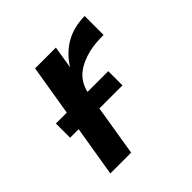

<svg xmlns="http://www.w3.org/2000/svg" viewBox="-142 -656 783 783"><g transform="rotate(-45 250.0 -264.0)"><path d="M68 0 154 -520H274L258 -422Q273 -447 294.5 -468Q316 -489 341 -502.5Q366 -516 393.5 -522Q421 -528 448 -528V-419Q427 -419 406 -417.5Q385 -416 363.5 -411Q342 -406 321 -397Q300 -388 282 -374Q264 -360 252.5 -340Q241 -320 237 -299L188 0ZM357 -219H55V-301H357Z"/></g></svg>

Font: Iosevka Aile Oblique
Style: Bold
Weight: 700
Italic angle: -9°
Designer: Belleve Invis
Foundry: Belleve Invis
Version: Version 31.1.0; ttfautohint (v1.8.4)